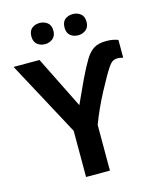

<svg xmlns="http://www.w3.org/2000/svg" viewBox="-133 -1007 886 1096"><g transform="rotate(-15 310.5 -459.0)"><path d="M306 -406 153 -714H0L237 -273V0H378V-270Q411 -358 457.5 -445.5Q504 -533 526 -566Q544 -594 557 -601Q570 -608 585 -608Q595 -608 604 -606Q613 -604 618 -603V-708Q588 -720 549 -720Q502 -720 475 -703Q448 -686 425 -649Q399 -606 368 -540.5Q337 -475 306 -406ZM339 -855Q339 -824 357.5 -808.5Q376 -793 404 -793Q430 -793 449.5 -808.5Q469 -824 469 -855Q469 -888 449.5 -903Q430 -918 404 -918Q376 -918 357.5 -903Q339 -888 339 -855ZM143 -855Q143 -824 162 -808.5Q181 -793 208 -793Q234 -793 253.5 -808.5Q273 -824 273 -855Q273 -888 253.5 -903Q234 -918 208 -918Q181 -918 162 -903Q143 -888 143 -855Z"/></g></svg>

Font: Noto Sans UI
Style: Bold
Weight: 700
Designer: Monotype Design Team
Foundry: Monotype Imaging Inc.
Version: Version 1.901